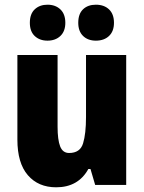

<svg xmlns="http://www.w3.org/2000/svg" viewBox="-20 -787 611 817"><path d="M517 -553V0H385L365 -68H356Q313 10 219 10Q143 10 98.5 -41.5Q54 -93 54 -193V-553H225V-248Q225 -192 236 -164Q247 -136 274 -136Q321 -136 333.5 -177Q346 -218 346 -289V-553ZM107 -690Q107 -728 128 -747.5Q149 -767 182 -767Q216 -767 237 -747Q258 -727 258 -690Q258 -654 237 -634Q216 -614 182 -614Q149 -614 128 -633.5Q107 -653 107 -690ZM313 -690Q313 -728 333.5 -747.5Q354 -767 388 -767Q423 -767 444 -747Q465 -727 465 -690Q465 -654 444 -634Q423 -614 388 -614Q354 -614 333.5 -634Q313 -654 313 -690Z"/></svg>

Font: Noto Sans Telugu Condensed Black
Style: Regular
Weight: 900
Width: 3
Designer: Jelle Bosma - Monotype Design Team
Foundry: Monotype Imaging Inc.
Version: Version 2.005; ttfautohint (v1.8.4.7-5d5b)